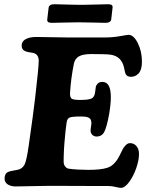

<svg xmlns="http://www.w3.org/2000/svg" viewBox="-20 -887 702 922"><path d="M353 -779.8Q326.2 -779.8 286.6 -778.6Q247.1 -777.3 229.5 -777.3Q216.8 -777.3 211.2 -781.2Q205.6 -785.2 207 -794.4L213.4 -849.6Q215.8 -866.7 241.2 -866.7Q258.8 -866.7 297.6 -865.2Q336.4 -863.8 363.3 -863.8H374Q404.3 -863.8 442.9 -865.2Q481.4 -866.7 498 -866.7Q510.7 -866.7 516.4 -862.8Q522 -858.9 520.5 -849.6L514.2 -794.4Q511.7 -777.3 486.3 -777.3Q469.7 -777.3 431.6 -778.6Q393.6 -779.8 363.3 -779.8ZM219.2 5.4Q197.8 5.4 137 6.8Q76.2 8.3 55.2 8.3Q31.7 8.3 16.8 -1.7Q2 -11.7 2 -29.3Q2 -54.2 19.5 -61.5Q26.9 -64.9 42.2 -67.4Q57.6 -69.8 63 -71.3Q86.4 -75.2 97.7 -96.2Q107.4 -114.7 117.7 -186.5Q140.6 -345.7 148.4 -414.1Q166 -564.9 166 -594.7Q166 -626.5 139.6 -632.8Q135.7 -633.8 121.1 -636Q106.4 -638.2 101.6 -641.1Q84 -647.9 84 -668Q84 -688 102.8 -698.7Q121.6 -709.5 154.8 -709.5Q169.9 -709.5 227.5 -708.3Q285.2 -707 312.5 -707H480Q521.5 -707 556.4 -713.4Q591.3 -719.7 597.2 -719.7Q622.1 -719.7 641.8 -679.9Q661.6 -640.1 661.6 -590.8Q661.6 -551.8 646 -534.9Q630.4 -518.1 609.4 -518.1Q590.3 -518.1 584 -530.8Q580.1 -537.1 575.7 -562Q564 -616.7 510.7 -624.5Q490.2 -627.4 418 -627.4Q378.4 -627.4 358.9 -616.2Q339.4 -605 334.5 -579.6Q320.8 -510.7 316.4 -443.4Q314.5 -418 326.2 -412.1Q337.9 -406.2 373.5 -407.2Q387.7 -407.7 395.8 -408.4Q403.8 -409.2 412.4 -411.4Q420.9 -413.6 425.3 -417.7Q429.7 -421.9 432.9 -429Q436 -436 437 -446.8Q438.5 -461.9 440.2 -470.2Q441.9 -478.5 449.7 -486.1Q457.5 -493.7 471.7 -493.7Q512.2 -493.7 512.2 -420.9Q512.2 -385.7 503.9 -337.9Q492.2 -274.9 480.5 -253.2Q468.8 -231.4 443.8 -231.4Q432.1 -231.4 424.1 -238.8Q416 -246.1 415 -257.3Q414.6 -263.2 416.7 -276.6Q418.9 -290 418.9 -296.9Q418.5 -314.5 407.7 -321Q397 -327.6 369.1 -327.6Q325.2 -327.6 313.7 -322.3Q302.2 -316.9 299.8 -297.9Q293.9 -254.9 292 -229Q285.6 -167 285.6 -110.8Q285.6 -96.2 293.5 -86.9Q301.3 -77.6 311.5 -76.7Q352.5 -71.3 404.3 -71.3Q463.9 -71.3 494.6 -81.1Q530.3 -91.8 554.2 -140.1Q565.4 -163.1 570.1 -171.9Q574.7 -180.7 584.2 -190.2Q593.8 -199.7 604.5 -199.7Q623.5 -199.7 635.5 -185.3Q647.5 -170.9 647.5 -147.5Q647.5 -118.2 634.3 -79.8Q621.1 -41.5 600.3 -13.2Q579.6 15.1 561 15.1Q553.2 15.1 535.2 10.7Q517.1 6.3 501.5 6.3Q470.2 6.3 418.5 6.1Q366.7 5.9 347.7 5.9Q325.7 5.9 283 5.6Q240.2 5.4 219.2 5.4Z"/></svg>

Font: Cooper*
Style: Bold Italic
Weight: 700
Italic angle: -7°
Designer: Owen Earl
Foundry: indestructible type*
Version: Version 0.001